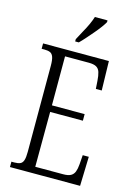

<svg xmlns="http://www.w3.org/2000/svg" viewBox="-137 -1001 750 1071"><g transform="rotate(15 238.0 -465.5)"><path d="M32 0V-31H49Q70 -31 82.5 -36.5Q95 -42 100.5 -58.5Q106 -75 106 -107V-604Q106 -638 100 -655Q94 -672 81.5 -677.5Q69 -683 49 -683H32V-714H412L416 -545H382L379 -590Q377 -621 371 -640Q365 -659 350 -667.5Q335 -676 306 -676H169V-393H358V-355H169L168 -38H329Q358 -38 373 -46.5Q388 -55 394.5 -72Q401 -89 403 -115L407 -169H442L437 0ZM202 -784Q216 -812 230 -836.5Q244 -861 255 -885Q266 -909 273 -931H346V-921Q339 -908 325 -889Q311 -870 293.5 -849.5Q276 -829 258 -808.5Q240 -788 223 -771H202Z"/></g></svg>

Font: Noto Serif Khmer ExtraCondensed Light
Style: Regular
Weight: 300
Width: 2
Designer: Danh Hong and the Monotype Design Team
Foundry: Monotype Imaging Inc.
Version: Version 2.004